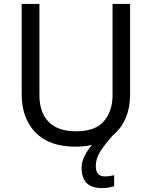

<svg xmlns="http://www.w3.org/2000/svg" viewBox="-20 -734 771 974"><path d="M466 107Q466 136 478 148.5Q490 161 511 161Q528 161 539.5 158.5Q551 156 559 155V211Q545 215 531 217.5Q517 220 497 220Q444 220 419 194Q394 168 394 117Q394 86 410 55.5Q426 25 447 1Q408 10 362 10Q229 10 159.5 -62.5Q90 -135 90 -254V-714H180V-251Q180 -164 226.5 -116Q273 -68 367 -68Q464 -68 507.5 -119.5Q551 -171 551 -252V-714H640V-252Q640 -189 618 -136Q596 -83 552 -47Q508 3 487 37.5Q466 72 466 107Z"/></svg>

Font: Noto Sans Khojki
Style: Regular
Weight: 400
Designer: Monotype Design Team
Foundry: Monotype Imaging Inc.
Version: Version 2.003; ttfautohint (v1.8.4.7-5d5b)